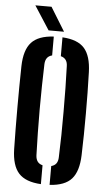

<svg xmlns="http://www.w3.org/2000/svg" viewBox="-64 -1011 582 1059"><g transform="rotate(5 227.5 -481.0)"><path d="M204.1 8.5Q119 4 80.7 -38.1Q42.5 -80.1 40.4 -170.5Q39.2 -226.3 38.7 -284Q38.2 -341.7 38.2 -400.3Q38.2 -458.9 38.7 -516.6Q39.2 -574.3 40.4 -630.2Q42.5 -720.3 80.7 -762.1Q119 -804 204.1 -808.5V-704.1Q185.4 -699.5 176.1 -686.7Q166.8 -674 165.8 -652.7Q163.8 -595.7 162.7 -531.6Q161.5 -467.6 161.5 -401Q161.5 -334.4 162.7 -270.1Q163.9 -205.7 165.8 -147.9Q166.8 -126.4 176.1 -113.5Q185.4 -100.6 204.1 -95.9ZM252.2 8.5V-95.9Q270.8 -100.6 280 -113.5Q289.2 -126.4 289.7 -147.9Q292.1 -205.7 293.1 -270.1Q294 -334.4 293.9 -401Q293.9 -467.6 292.9 -531.6Q292 -595.7 289.7 -652.7Q289.2 -674 279.9 -686.6Q270.5 -699.3 252.2 -704.1V-808.5Q336.8 -803.7 373.9 -761.7Q411.1 -719.7 413.9 -630.2Q415.7 -573.6 416.6 -515.8Q417.4 -458 417.4 -399.7Q417.4 -341.4 416.6 -283.8Q415.7 -226.3 413.9 -170.5Q411.1 -80.7 373.9 -38.7Q336.8 3.4 252.2 8.5ZM172.5 -840 87.8 -971.2H177.2L258 -840Z"/></g></svg>

Font: Big Shoulders Stencil Display SC Thin
Style: Regular
Weight: 100
Designer: Patric King
Foundry: XO Type Co
Version: Version 2.001